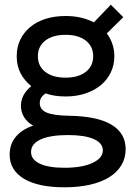

<svg xmlns="http://www.w3.org/2000/svg" viewBox="-20 -582 570 816"><path d="M51 -343Q51 -381 65.5 -412Q80 -443 107 -466Q134 -489 172.5 -501.5Q211 -514 259 -514Q294 -514 324 -507Q354 -500 379 -487L451 -562L504 -509L434 -440Q449 -420 457.5 -395.5Q466 -371 466 -343Q466 -306 451 -274.5Q436 -243 409 -220.5Q382 -198 344 -185Q306 -172 259 -172Q210 -172 174 -185Q149 -169 149 -144Q149 -116 178.5 -103.5Q208 -91 275 -90Q394 -88 454 -52Q514 -16 514 52Q514 90 496 120Q478 150 444.5 171Q411 192 362.5 203Q314 214 254 214Q142 214 81.5 177.5Q21 141 21 75Q21 31 47 -0.5Q73 -32 121 -48Q96 -62 82.5 -84Q69 -106 69 -132Q69 -180 113 -216Q84 -239 67.5 -270.5Q51 -302 51 -343ZM112 64Q112 96 149 113.5Q186 131 254 131Q329 131 373 110.5Q417 90 417 57Q417 26 378.5 9Q340 -8 269 -8Q194 -8 153 10.5Q112 29 112 64ZM141 -343Q141 -301 172.5 -276.5Q204 -252 259 -252Q313 -252 344.5 -276.5Q376 -301 376 -343Q376 -385 344.5 -409.5Q313 -434 259 -434Q204 -434 172.5 -409.5Q141 -385 141 -343Z"/></svg>

Font: NT Somic Medium
Style: Regular
Weight: 500
Designer: Ravid Balaliev — lead type designer, mastering
Michael Voronin — secret advisor, marketing
Ivan Kovalenko — best boy
Foundry: NT Type
Version: Version 0.7